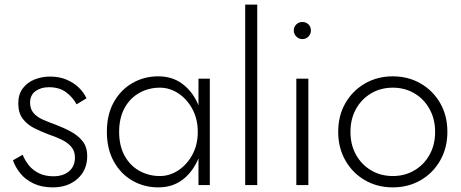

<svg xmlns="http://www.w3.org/2000/svg" viewBox="-20 -800 1993 830"><path d="M78 -131 36 -107Q46 -78 67.5 -51Q89 -24 124.5 -7Q160 10 208 10Q274 10 315.5 -27.5Q357 -65 357 -125Q357 -164 337.5 -189Q318 -214 286.5 -231Q255 -248 218 -262Q190 -272 165 -283Q140 -294 125 -311.5Q110 -329 110 -356Q110 -389 133.5 -406Q157 -423 191 -423Q237 -423 266 -401Q295 -379 311 -349L354 -375Q342 -401 320 -422Q298 -443 267 -456Q236 -469 197 -469Q161 -469 129.5 -456.5Q98 -444 78.5 -418Q59 -392 59 -353Q59 -312 78.5 -286.5Q98 -261 128 -246Q158 -231 190 -219Q220 -209 246 -196.5Q272 -184 288 -165.5Q304 -147 304 -119Q304 -81 278.5 -59.5Q253 -38 211 -38Q175 -38 148.5 -51Q122 -64 105 -85Q88 -106 78 -131Z M838 -460V0H887V-460ZM442 -230Q442 -156 472 -102Q502 -48 552.5 -19Q603 10 664 10Q724 10 767 -21.5Q810 -53 834.5 -107.5Q859 -162 859 -230Q859 -299 834.5 -353Q810 -407 767 -438.5Q724 -470 664 -470Q603 -470 552.5 -441Q502 -412 472 -358.5Q442 -305 442 -230ZM495 -230Q495 -290 518.5 -333Q542 -376 582.5 -398.5Q623 -421 671 -421Q714 -421 751.5 -396Q789 -371 812 -328Q835 -285 835 -230Q835 -175 812 -132Q789 -89 751.5 -64Q714 -39 671 -39Q623 -39 582.5 -61.5Q542 -84 518.5 -127Q495 -170 495 -230Z M1040 -780V0H1092V-780Z M1250 -668Q1250 -653 1261 -642Q1272 -631 1287 -631Q1303 -631 1313.5 -642Q1324 -653 1324 -668Q1324 -684 1313.5 -694.5Q1303 -705 1287 -705Q1272 -705 1261 -694.5Q1250 -684 1250 -668ZM1261 -460V0H1313V-460Z M1442 -230Q1442 -161 1473 -106.5Q1504 -52 1557.5 -21Q1611 10 1678 10Q1745 10 1798.5 -21Q1852 -52 1883 -106.5Q1914 -161 1914 -230Q1914 -300 1883 -354Q1852 -408 1798.5 -439Q1745 -470 1678 -470Q1611 -470 1557.5 -439Q1504 -408 1473 -354Q1442 -300 1442 -230ZM1495 -230Q1495 -286 1519 -329Q1543 -372 1584.5 -396.5Q1626 -421 1678 -421Q1730 -421 1771.5 -396.5Q1813 -372 1837 -328.5Q1861 -285 1861 -230Q1861 -174 1837 -131Q1813 -88 1771.5 -63.5Q1730 -39 1678 -39Q1626 -39 1584.5 -63.5Q1543 -88 1519 -131Q1495 -174 1495 -230Z"/></svg>

Font: Jost Light
Style: Regular
Weight: 300
Version: Version 3.710